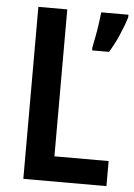

<svg xmlns="http://www.w3.org/2000/svg" viewBox="-52 -754 553 794"><g transform="rotate(5 224.5 -357.0)"><path d="M75 0V-714H195V-104H420V0ZM449 -704Q439 -670 420.5 -627.5Q402 -585 382 -554H312V-566Q315 -581 320.5 -609Q326 -637 330 -666Q334 -695 336 -714H449Z"/></g></svg>

Font: Noto Sans Devanagari Condensed SemiBold
Style: Regular
Weight: 600
Width: 3
Designer: Jelle Bosma - Monotype Design Team
Foundry: Monotype Imaging Inc.
Version: Version 2.004; ttfautohint (v1.8.4.7-5d5b)